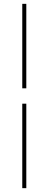

<svg xmlns="http://www.w3.org/2000/svg" viewBox="-20 -840 253 1000"><path d="M117 -300V140H96V-300ZM96 -380V-820H117V-380Z"/></svg>

Font: Kalnia
Style: Regular
Weight: 400
Designer: Frida Medrano
Foundry: Frida Medrano
Version: Version 1.105